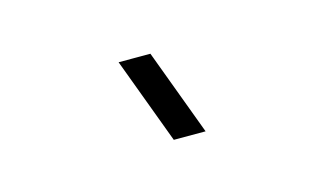

<svg xmlns="http://www.w3.org/2000/svg" viewBox="-35 -1035 544 312"><g transform="rotate(-15 237.0 -879.5)"><path d="M228.5 -807.5 174.5 -952.5H228L282 -807.5Z"/></g></svg>

Font: Vela Sans Light
Style: Regular
Weight: 300
Designer: Principal design: Mikhail Sharanda - project Manrope.
Design modification: Ravid Balaliev
Foundry: Mikhail Sharanda
Version: Version 1.001